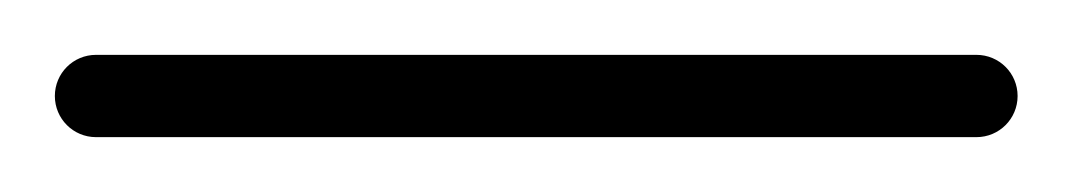

<svg xmlns="http://www.w3.org/2000/svg" viewBox="-35 -35 391 70"><path d="M0 -15C-8.3 -15 -15 -8.3 -15 0C-15 8.3 -8.3 15 0 15C107 15 214 15 321 15C329.3 15 336 8.3 336 0C336 -8.3 329.3 -15 321 -15C214 -15 107 -15 0 -15Z"/></svg>

Font: FRB American Cursive Just Baseline
Style: Italic
Weight: 400
Italic angle: -25°
Version: Version 2.0;Modular Font Editor K font №1